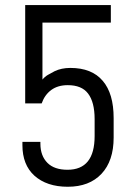

<svg xmlns="http://www.w3.org/2000/svg" viewBox="-20 -710 523 740"><path d="M112.3 -33.2Q66.4 -75.2 66.4 -150.4V-163.1H135.7V-156.2Q135.7 -109.4 163.1 -82Q189.5 -55.7 240.2 -55.7Q344.7 -55.7 344.7 -185.5V-251Q344.7 -316.4 319.3 -349.6Q294.9 -381.8 241.2 -381.8Q203.1 -381.8 177.7 -363.3Q152.3 -344.7 140.6 -311.5H77.1V-690.4H407.2V-623H143.6V-403.3Q152.3 -414.1 164.6 -421.4Q176.8 -428.7 190.4 -435.5Q216.8 -448.2 251 -448.2Q334 -448.2 376 -398.4Q418 -349.6 418 -254.9V-179.7Q418 -89.8 371.1 -40Q324.2 9.8 241.2 9.8Q160.2 9.8 112.3 -33.2Z"/></svg>

Font: Dinish
Style: Regular
Weight: 400
Designer: Bert Driehuis
Foundry: Playbeing
Version: Version 3.006; git-39231f3c-release